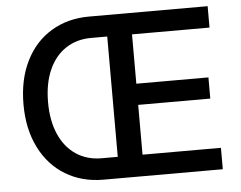

<svg xmlns="http://www.w3.org/2000/svg" viewBox="-51 -768 1039 829"><g transform="rotate(-5 469.0 -353.5)"><path d="M48.8 -353.5Q48.8 -460.9 88.6 -541Q128.4 -621.1 200 -664.1Q271.5 -707 364.3 -707H877.9V-614.3H542V-400.4H854.5V-308.6H542V-92.8H881.8V0H364.3Q272 0 200.4 -43.2Q128.9 -86.4 88.9 -166.5Q48.8 -246.6 48.8 -353.5ZM364.3 -92.8H434.6V-614.3H364.3Q302.2 -614.3 254.9 -583.3Q207.5 -552.2 181.4 -493.4Q155.3 -434.6 155.3 -353.5Q155.3 -272.9 181.4 -214.1Q207.5 -155.3 254.9 -124Q302.2 -92.8 364.3 -92.8Z"/></g></svg>

Font: Pretendard Medium
Style: Regular
Weight: 500
Designer: Base glyphs from Inter by Rasmus Andersson; Hangeul glyphs from Noto Sans CJK(Source Han Sans) by Jang Soo-young and Kan
Foundry: Kil Hyung-jin
Version: Version 1.309